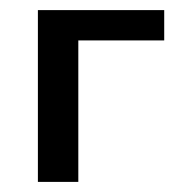

<svg xmlns="http://www.w3.org/2000/svg" viewBox="-20 -360 365 380"><path d="M55 -340H305V-280H135V0H55Z"/></svg>

Font: Glametrix
Style: Bold
Weight: 700
Designer: gluk
Foundry: gluk
Version: Version 0.40